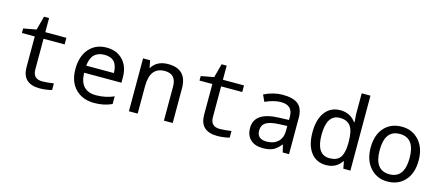

<svg xmlns="http://www.w3.org/2000/svg" viewBox="-53 -1315 4306 1880"><g transform="rotate(15 2100.5 -375.0)"><path d="M498 -73.2V-5.9Q434.6 9.8 375 9.8Q198.2 9.8 198.2 -158.2V-469.2H67.9V-515.1L198.2 -539.1L235.8 -679.2H287.1V-536.1H501V-469.2H287.1V-158.2Q287.1 -63 380.9 -63Q426.3 -63 498 -73.2Z M1135.3 -251H757.3Q761.2 -67.9 925.3 -67.9Q1020.5 -67.9 1106 -105V-26.9Q1024.9 9.8 928.2 9.8Q808.6 9.8 736.8 -63.2Q665 -136.2 665 -264.2Q665 -394 731.2 -470Q797.4 -545.9 908.2 -545.9Q1011.7 -545.9 1073.5 -480.5Q1135.3 -415 1135.3 -306.2ZM759.3 -323.2H1039.1Q1039.1 -472.2 906.2 -472.2Q772 -472.2 759.3 -323.2Z M1633.3 0V-345.2Q1633.3 -472.2 1517.1 -472.2Q1367.2 -472.2 1367.2 -277.8V0H1278.3V-536.1H1350.1L1363.3 -463.9H1368.2Q1418.5 -545.9 1532.2 -545.9Q1722.2 -545.9 1722.2 -350.1V0Z M2298.3 -73.2V-5.9Q2234.9 9.8 2175.3 9.8Q1998.5 9.8 1998.5 -158.2V-469.2H1868.2V-515.1L1998.5 -539.1L2036.1 -679.2H2087.4V-536.1H2301.3V-469.2H2087.4V-158.2Q2087.4 -63 2181.2 -63Q2226.6 -63 2298.3 -73.2Z M2837.4 0 2819.3 -74.2H2815.4Q2777.8 -26.9 2738.3 -8.5Q2698.7 9.8 2636.2 9.8Q2556.6 9.8 2511.5 -32.2Q2466.3 -74.2 2466.3 -149.9Q2466.3 -312 2715.3 -319.8L2814.5 -323.2V-356.9Q2814.5 -472.2 2695.3 -472.2Q2623.5 -472.2 2535.2 -432.1L2504.4 -499Q2600.1 -545.9 2691.4 -545.9Q2802.2 -545.9 2851.8 -503.4Q2901.4 -460.9 2901.4 -367.2V0ZM2813.5 -262.2 2734.4 -258.8Q2638.7 -254.9 2598.6 -228.8Q2558.6 -202.6 2558.6 -148.9Q2558.6 -62 2656.2 -62Q2728 -62 2770.8 -101.8Q2813.5 -141.6 2813.5 -213.9Z M3438.5 -71.8H3434.6Q3379.4 9.8 3277.3 9.8Q3179.2 9.8 3123.3 -63.2Q3067.4 -136.2 3067.4 -267.1Q3067.4 -398.9 3123.5 -472.4Q3179.7 -545.9 3277.3 -545.9Q3377.9 -545.9 3434.6 -467.8H3440.4Q3434.6 -530.8 3434.6 -546.9V-759.8H3523.4V0H3451.7ZM3434.6 -247.1V-267.1Q3434.6 -377.9 3400.6 -425Q3366.7 -472.2 3292.5 -472.2Q3159.7 -472.2 3159.7 -266.1Q3159.7 -64 3293.5 -64Q3367.7 -64 3400.1 -107.2Q3432.6 -150.4 3434.6 -247.1Z M3898.4 9.8Q3793 9.8 3724.9 -66.2Q3656.7 -142.1 3656.7 -269Q3656.7 -397.5 3722.9 -471.7Q3789.1 -545.9 3901.4 -545.9Q4007.8 -545.9 4075.7 -470.2Q4143.6 -394.5 4143.6 -269Q4143.6 -139.6 4076.7 -64.9Q4009.8 9.8 3898.4 9.8ZM3900.4 -64Q4051.8 -64 4051.8 -269Q4051.8 -472.2 3899.4 -472.2Q3748.5 -472.2 3748.5 -269Q3748.5 -64 3900.4 -64Z"/></g></svg>

Font: Apple Sans Adjectives
Style: Regular
Weight: 400
Monospace: yes
Foundry: Apple Sans Adjectives
Version: Version 0.01